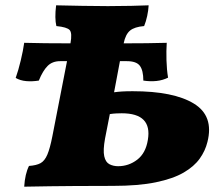

<svg xmlns="http://www.w3.org/2000/svg" viewBox="-20 -699 833 722"><path d="M71 3Q74 -45 89 -75Q117 -77 132.5 -85.5Q148 -94 158 -117.5Q168 -141 177 -187L232 -469H206Q177 -469 159 -451Q141 -433 126 -396Q101 -392 78.5 -394Q56 -396 39 -406Q49 -434 58 -471.5Q67 -509 71 -538Q111 -537 150 -536.5Q189 -536 245 -536Q252 -575 242 -586Q232 -597 192 -601Q185 -630 191 -679Q238 -678 290 -677Q342 -676 386 -676Q430 -676 473.5 -677Q517 -678 539 -679Q538 -660 533.5 -639Q529 -618 522 -601Q486 -598 469 -584Q452 -570 445 -536Q493 -536 531.5 -536.5Q570 -537 607 -538Q605 -508 606 -472.5Q607 -437 612 -407Q592 -397 568.5 -394.5Q545 -392 519 -396Q519 -434 506 -451.5Q493 -469 457 -469H431L409 -352Q423 -354 439 -355Q455 -356 479 -356Q633 -356 709 -309.5Q785 -263 760 -165Q752 -132 731 -102.5Q710 -73 670.5 -50Q631 -27 566 -13.5Q501 0 404 0Q345 0 259.5 0.5Q174 1 71 3ZM375 -178Q367 -134 372 -111.5Q377 -89 391.5 -81.5Q406 -74 424 -74Q464 -74 496 -98.5Q528 -123 536 -173Q553 -273 438 -273Q430 -273 418 -272.5Q406 -272 393 -270Z"/></svg>

Font: Vollkorn Black
Style: Italic
Weight: 900
Italic angle: -11°
Designer: Friedrich Althausen
Foundry: Friedrich Althausen
Version: Version 5.000; ttfautohint (v1.8.3)